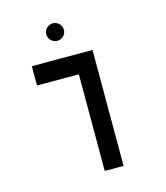

<svg xmlns="http://www.w3.org/2000/svg" viewBox="-113 -849 812 937"><g transform="rotate(-15 293.0 -381.0)"><path d="M299.8 0H395V-585.9H88.4V-488.3H299.8ZM241.2 -673.3C265.6 -673.3 285.6 -692.9 285.6 -717.3C285.6 -741.7 265.6 -761.7 241.2 -761.7C216.8 -761.7 196.8 -741.7 196.8 -717.3C196.8 -692.9 216.8 -673.3 241.2 -673.3Z"/></g></svg>

Font: Cascadia Mono NF
Style: Regular
Weight: 400
Monospace: yes
Designer: Aaron Bell
Foundry: Saja Typeworks
Version: Version 2404.023